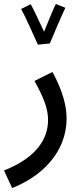

<svg xmlns="http://www.w3.org/2000/svg" viewBox="-49 -713 416 963"><path d="M141 -489 201 -495C217 -535 266 -648 279 -674L231 -693C223 -678 193 -607 172 -554C151 -598 118 -670 105 -692L57 -668C80 -627 123 -528 141 -489ZM12 230C154 175 285 55 285 -119C285 -183 264 -261 214 -352L124 -307C172 -220 192 -167 192 -111C192 -21 139 76 -29 142Z"/></svg>

Font: Noto Sans Arabic SemCond Med
Style: Regular
Weight: 500
Width: 4
Designer: Monotype Design Team, Nadine Chahine, Nizar Qandah and Khaled Hosny
Foundry: Monotype Imaging Inc.
Version: Version 2.012